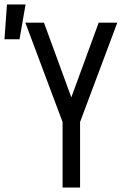

<svg xmlns="http://www.w3.org/2000/svg" viewBox="-68 -836 588 856"><path d="M211 0V-292L45 -735H128L250 -402L372 -735H455L289 -292V0ZM-48 -661 -37 -816H46L19 -661Z"/></svg>

Font: Iosevka MaddieWtf
Style: Regular
Weight: 400
Monospace: yes
Designer: Belleve Invis
Foundry: Belleve Invis
Version: Version 31.3.0; ttfautohint (v1.8.3)